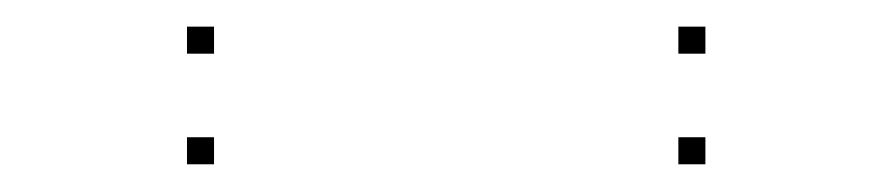

<svg xmlns="http://www.w3.org/2000/svg" viewBox="-20 -398 660 142"><path d="M501.7 -276.5V-296.5H481.7V-276.5ZM501.7 -358.3V-378.3H481.7V-358.3ZM138.3 -358.3V-378.3H118.3V-358.3ZM138.3 -276.5V-296.5H118.3V-276.5Z"/></svg>

Font: Monaspace Neon Dots Var
Style: Regular
Weight: 400
Designer: Riley Cran and the Lettermatic Team
Version: Version 1.100 (Monaspace Neon Dots)